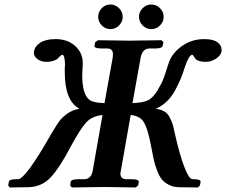

<svg xmlns="http://www.w3.org/2000/svg" viewBox="-20 -824 995 845"><path d="M851.1 1 771 0Q745.1 0 725.6 -9.5Q706.1 -19 694.1 -32.5Q682.1 -45.9 672.1 -71.5Q662.1 -97.2 657 -120.1Q651.9 -143.1 645 -180.2Q631.8 -252 615 -283Q598.1 -314 555.2 -317.9L512.2 -74.2Q510.3 -64.5 509.8 -60.1Q509.8 -35.2 537.1 -35.2H563Q576.2 -35.2 584 -32Q591.8 -28.8 590.8 -22.9L587.9 -7.8L577.1 1Q477.1 -1 438 -1L295.9 1L289.1 -7.8L291 -22.9Q292 -35.2 323.2 -35.2H349.1Q382.3 -35.2 388.2 -74.2L431.2 -317.9Q384.3 -313 358.6 -284.4Q333 -255.9 292 -180.2Q242.2 -85 202.6 -43Q163.1 -1 103 0L22.9 1L16.1 -7.8L19 -22.9Q20 -35.2 49.8 -35.2H59.1Q92.3 -35.2 208 -238.8Q229 -273.9 241 -290.5Q252.9 -307.1 276.4 -324Q299.8 -340.8 330.1 -345.2Q265.1 -379.4 265.1 -505.9V-529.8Q266.1 -530.8 266.1 -533.2Q266.1 -583 253.9 -583Q250 -583 233.9 -566.9H234.9Q216.8 -551.8 183.1 -551.8Q162.1 -551.8 145.5 -563.5Q128.9 -575.2 128.9 -591.8Q128.9 -595.7 129.9 -598.1Q132.8 -620.1 157 -636Q181.2 -651.9 224.1 -651.9Q278.3 -651.9 311.3 -621.3Q344.2 -590.8 344.2 -546.9V-543Q342.3 -513.2 341.8 -496.1Q341.8 -406.2 375 -383.8Q392.1 -371.6 439.9 -370.1L476.1 -570.8Q477.1 -576.7 477.1 -585.9Q477.1 -610.8 451.2 -610.8H424.8Q394 -610.8 396 -623L398.9 -638.2L411.1 -647Q510.3 -645 548.8 -645L690.9 -647L699.2 -638.2L695.8 -623Q693.8 -610.8 665 -610.8H639.2Q606.9 -610.8 599.1 -570.8L563 -370.1Q611.8 -372.1 633.8 -383.8Q654.8 -396 673.3 -426.5Q691.9 -457 700 -479Q708 -501 721.2 -543Q735.4 -588.9 779.3 -620.4Q823.2 -651.9 878.9 -651.9Q918 -651.9 936.5 -638.4Q955.1 -625 955.1 -605V-598.1Q951.2 -579.1 930.2 -565.4Q909.2 -551.8 884.8 -551.8Q850.6 -551.8 838.9 -566.9Q829.1 -583 826.2 -583Q812 -583 793.9 -529.8Q784.2 -499 776.6 -480.5Q769 -461.9 753.4 -431.4Q737.8 -400.9 715.8 -379.4Q693.8 -357.9 666 -345.2Q688 -342.3 702.9 -333.7Q717.8 -325.2 726.8 -307.6Q735.8 -290 739.5 -278.1Q743.2 -266.1 749 -238.8Q770 -144.5 791 -89.8Q812 -35.2 827.1 -35.2H835.9Q849.1 -35.2 856.4 -32Q863.8 -28.8 862.8 -22.9L859.9 -7.8ZM428 -711.9Q412.1 -728 412.1 -750Q412.1 -772 428 -788.1Q443.8 -804.2 465.8 -804.2Q487.8 -804.2 503.9 -788.1Q520 -772 520 -750Q520 -728 503.9 -711.9Q487.8 -695.8 465.8 -695.8Q443.8 -695.8 428 -711.9ZM607.9 -711.9Q591.8 -728 591.8 -750Q591.8 -772 607.9 -788.1Q624 -804.2 646 -804.2Q668 -804.2 684.1 -788.1Q700.2 -772 700.2 -750Q700.2 -728 684.1 -711.9Q668 -695.8 646 -695.8Q624 -695.8 607.9 -711.9Z"/></svg>

Font: Linux Libertine
Style: Semibold Italic
Weight: 600
Italic angle: -11.5°
Designer: Philipp H. Poll
Foundry: Philipp H. Poll
Version: Version 5.1.2 ; ttfautohint (v0.9)